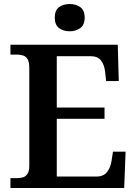

<svg xmlns="http://www.w3.org/2000/svg" viewBox="-20 -937 682 957"><path d="M32 0V-49H63Q80 -49 94 -53Q108 -57 117 -70.5Q126 -84 126 -111V-598Q126 -628 117.5 -642Q109 -656 95 -660.5Q81 -665 63 -665H32V-714H567L572 -533H509L504 -579Q500 -614 483.5 -635.5Q467 -657 431 -657H263V-401H501V-345H263V-57H460Q496 -57 513.5 -79.5Q531 -102 536 -135L543 -181H606L599 0ZM327 -781Q296 -781 274.5 -797Q253 -813 253 -849Q253 -886 274.5 -901.5Q296 -917 328 -917Q358 -917 380 -901.5Q402 -886 402 -849Q402 -813 380 -797Q358 -781 327 -781Z"/></svg>

Font: Noto Serif Gujarati SemiBold
Style: Regular
Weight: 600
Version: Version 2.102